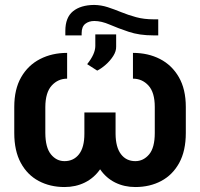

<svg xmlns="http://www.w3.org/2000/svg" viewBox="-20 -752 814 782"><path d="M521.5 -431.6V-536.6Q583 -536.6 631.6 -511.7Q680.2 -486.8 708.5 -437.7Q736.8 -388.7 736.8 -316.4V-210.4Q736.8 -137.7 710 -88.6Q683.1 -39.6 636.7 -14.9Q590.3 9.8 531.2 9.8Q486.3 9.8 449.2 -8.5Q412.1 -26.9 387.7 -62.5Q362.8 -26.9 325.4 -8.5Q288.1 9.8 242.7 9.8Q184.1 9.8 137.7 -14.9Q91.3 -39.6 64.7 -88.6Q38.1 -137.7 38.1 -210.4V-316.4Q38.1 -388.7 66.2 -437.5Q94.2 -486.3 143.1 -511.5Q191.9 -536.6 253.4 -536.6V-431.6Q216.3 -431.6 190.7 -403.6Q165 -375.5 164.6 -316.4V-210.4Q165 -150.9 187.5 -123.3Q210 -95.7 242.7 -95.7Q279.8 -95.7 301.8 -123.8Q323.7 -151.9 323.7 -207V-293.9H450.7V-207Q451.2 -152.3 472.7 -124Q494.1 -95.7 531.2 -95.7Q564 -95.7 587.2 -123Q610.4 -150.4 610.4 -210.4V-316.4Q610.4 -375.5 584.7 -403.6Q559.1 -431.6 521.5 -431.6ZM605.5 -673.3H624.5V-607.9H604Q547.4 -607.9 503.9 -622.6Q460.4 -637.2 426.5 -651.9Q392.6 -666.5 364.3 -666.5Q341.8 -666.5 327.1 -654.8Q312.5 -643.1 312.5 -616.7V-607.9H246.1V-626Q246.1 -680.7 277.3 -706.1Q308.6 -731.4 363.3 -731.9Q392.1 -731.4 418.9 -722.7Q445.8 -713.9 473.9 -702.4Q502 -690.9 534.2 -682.1Q566.4 -673.3 605.5 -673.3ZM376 -464.4 335 -490.7Q368.2 -532.2 368.2 -564.9V-611.8H453.1V-562Q453.6 -543.5 441.2 -523.9Q428.7 -504.4 410.6 -488.5Q392.6 -472.7 376 -464.4Z"/></svg>

Font: Inter Display Semi Bold
Style: Regular
Weight: 600
Designer: Rasmus Andersson
Foundry: rsms
Version: Version 4.000;git-37864ae